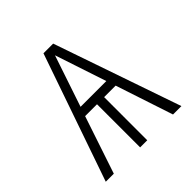

<svg xmlns="http://www.w3.org/2000/svg" viewBox="-147 -633 743 743"><g transform="rotate(-45 224.5 -261.0)"><path d="M385 0 307 -236H244V0H205V-236H140L61 0H17L198 -522H251L431 0ZM153 -274H294L224 -485Z"/></g></svg>

Font: Fira Sans Condensed ExtraLight
Style: Regular
Weight: 275
Width: 3
Designer: Carrois Corporate & Edenspiekermann AG
Foundry: Carrois Corporate GbR & Edenspiekermann AG
Version: Version 4.203